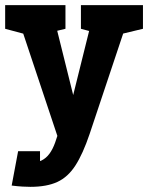

<svg xmlns="http://www.w3.org/2000/svg" viewBox="-45 -520 575 745"><path d="M177.7 7.7 8.3 -500H152.3L239 -151.3L325.7 -500H469.7L302.7 0ZM73 205Q60 205 42.2 204Q24.3 203 0.3 200L24 102Q27.7 102.3 37 107Q46.3 111.7 70 111.7Q98 111.7 116.2 102.7Q134.3 93.7 147 76.3Q159.7 59 169 33L180 0H302.7Q276.7 77 247.7 122Q218.7 167 177.5 186Q136.3 205 73 205ZM-25 -500H55L74.3 -381.7L-25 -408.3ZM95.7 -381 129 -500H209V-408.3ZM269 -500H349L368.3 -381.7L269 -408.3ZM396.3 -381 429.7 -500H509.7V-408.3ZM110.3 66.7V200H0.3L25.3 66.7Z"/></svg>

Font: Epunda Slab Light
Style: Regular
Weight: 300
Designer: Simon Atzbach
Foundry: typofactur
Version: Version 1.102